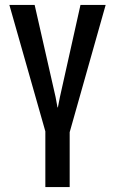

<svg xmlns="http://www.w3.org/2000/svg" viewBox="-20 -548 460 771"><path d="M303.2 -528.3H404.3L259.8 -17.1V203.1H162.1V-20.5L17.6 -528.3H119.1L203.1 -158.7L210.9 -116.7H212.4L220.7 -158.7Z"/></svg>

Font: Franco
Style: Regular
Weight: 400
Designer: Google
Version: Version 1.200311; 2013